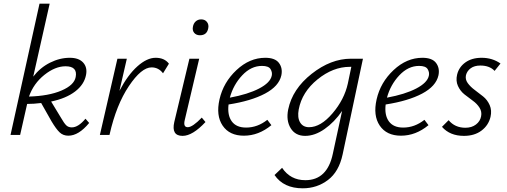

<svg xmlns="http://www.w3.org/2000/svg" viewBox="-20 -731 2748 1040"><path d="M443 -88 463 -65Q406 4 350 4Q322 4 303 -14Q284 -32 259 -74L203 -173Q163 -168 127 -168L89 0H37L194 -711H249L160 -316Q198 -365 251 -391.5Q304 -418 358 -418Q407 -418 430.5 -392Q454 -366 446 -325Q436 -273 387 -235.5Q338 -198 257 -181L311 -92Q327 -64 338.5 -52.5Q350 -41 369 -41Q404 -41 443 -88ZM335 -372Q279 -372 220.5 -325.5Q162 -279 137 -208Q244 -211 313 -240.5Q382 -270 390 -314Q401 -372 335 -372Z M823 -418Q871 -418 895 -386L863 -334Q839 -366 801 -366Q746 -366 678 -264.5Q610 -163 574 -4L573 0H521L616 -413H667L627 -239Q672 -325 724 -371.5Q776 -418 823 -418Z M1063 -540Q1043 -540 1032 -553Q1021 -566 1025 -586Q1028 -604 1040 -615Q1052 -626 1070 -626Q1090 -626 1101 -612Q1112 -598 1108 -578Q1101 -540 1063 -540ZM969 5Q907 5 924 -70L1006 -413H1059L981 -82Q971 -42 997 -42Q1023 -42 1073 -94L1093 -70Q1023 5 969 5Z M1417 -418Q1470 -418 1491 -390Q1512 -362 1504 -323Q1491 -264 1415.5 -224Q1340 -184 1218 -165Q1211 -107 1235.5 -73.5Q1260 -40 1313 -40Q1375 -40 1428 -82L1450 -53Q1381 4 1301 4Q1223 4 1186 -50.5Q1149 -105 1169 -193Q1190 -285 1261 -351.5Q1332 -418 1417 -418ZM1452 -321Q1456 -339 1445.5 -356.5Q1435 -374 1399 -374Q1340 -374 1292 -323Q1244 -272 1225 -202Q1323 -220 1383.5 -251.5Q1444 -283 1452 -321Z M1881 -413H1946L1836 105Q1816 199 1756.5 244Q1697 289 1620 289Q1516 289 1467 217L1508 178Q1553 245 1634 245Q1753 245 1783 101L1833 -130Q1791 -69 1738 -32Q1685 5 1633 5Q1580 5 1554.5 -36.5Q1529 -78 1541 -138Q1564 -249 1668 -331Q1772 -413 1881 -413ZM1654 -42Q1717 -42 1781 -117Q1845 -192 1864 -278L1883 -369H1875Q1784 -369 1700 -301Q1616 -233 1598 -138Q1590 -94 1605.5 -68Q1621 -42 1654 -42Z M2268 -418Q2321 -418 2342 -390Q2363 -362 2355 -323Q2342 -264 2266.5 -224Q2191 -184 2069 -165Q2062 -107 2086.5 -73.5Q2111 -40 2164 -40Q2226 -40 2279 -82L2301 -53Q2232 4 2152 4Q2074 4 2037 -50.5Q2000 -105 2020 -193Q2041 -285 2112 -351.5Q2183 -418 2268 -418ZM2303 -321Q2307 -339 2296.5 -356.5Q2286 -374 2250 -374Q2191 -374 2143 -323Q2095 -272 2076 -202Q2174 -220 2234.5 -251.5Q2295 -283 2303 -321Z M2493 5Q2417 5 2374 -44L2410 -80Q2444 -39 2501 -39Q2535 -39 2558 -56.5Q2581 -74 2586 -101Q2591 -126 2577.5 -147.5Q2564 -169 2541 -185.5Q2518 -202 2495.5 -220Q2473 -238 2460.5 -265.5Q2448 -293 2456 -327Q2466 -368 2501 -393Q2536 -418 2589 -418Q2647 -418 2691 -387L2659 -347Q2632 -376 2582 -376Q2550 -376 2530 -361.5Q2510 -347 2504 -324Q2499 -301 2513.5 -281Q2528 -261 2551 -244Q2574 -227 2597 -208.5Q2620 -190 2632.5 -161.5Q2645 -133 2637 -98Q2626 -52 2588 -23.5Q2550 5 2493 5Z"/></svg>

Font: EauTestInfant Semilight
Style: Italic
Weight: 300
Italic angle: -12°
Designer: Christian Thalmann (Catharsis Fonts)
Version: Version 0.001;PS 000.001;hotconv 1.0.88;makeotf.lib2.5.64775